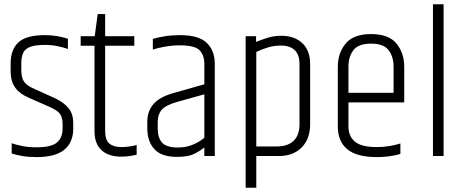

<svg xmlns="http://www.w3.org/2000/svg" viewBox="-20 -733 2179 902"><path d="M30 -435Q30 -500 66.5 -534Q103 -568 191 -568Q222 -568 250 -563Q278 -558 299 -551V-503Q276 -511 249 -516.5Q222 -522 191 -522Q145 -522 121 -512.5Q97 -503 88.5 -483.5Q80 -464 80 -435V-405Q80 -366 94.5 -347.5Q109 -329 144 -314L231 -275Q274 -256 299 -228.5Q324 -201 324 -155V-128Q324 -64 282 -29.5Q240 5 152 5Q114 5 85 0Q56 -5 35 -12V-60Q58 -52 87 -46.5Q116 -41 152 -41Q222 -41 248 -64Q274 -87 274 -128V-151Q274 -182 261 -199Q248 -216 208 -233L117 -273Q74 -291 52 -320.5Q30 -350 30 -399Z M439 -667H474V-563H611V-518H474V-116Q474 -75 494 -58.5Q514 -42 551 -42Q571 -42 592.5 -45.5Q614 -49 622 -52V-6Q615 -4 593 -0.5Q571 3 551 3Q490 3 457 -27.5Q424 -58 424 -116V-518H359V-563H425Z M698 -550Q719 -557 753.5 -562.5Q788 -568 825 -568Q913 -568 951 -532Q989 -496 989 -432V0H940V-40Q917 -22 890 -9Q863 4 812 4Q738 4 705 -32.5Q672 -69 672 -130V-162Q672 -210 700.5 -243.5Q729 -277 792 -295L940 -337V-432Q940 -474 917.5 -497Q895 -520 825 -520Q791 -520 756 -514Q721 -508 698 -500ZM940 -86V-290L808 -253Q757 -238 739 -216.5Q721 -195 721 -160V-129Q721 -85 742 -62.5Q763 -40 815 -40Q855 -40 887.5 -54Q920 -68 940 -86Z M1183 -536Q1201 -544 1234 -554.5Q1267 -565 1301 -565Q1363 -565 1400 -530.5Q1437 -496 1437 -432V-150Q1437 -80 1397 -40Q1357 0 1291 0H1184V149H1134V-563H1183ZM1387 -432Q1387 -477 1364 -498Q1341 -519 1301 -519Q1270 -519 1241.5 -511Q1213 -503 1184 -489V-45H1280Q1332 -45 1359.5 -71.5Q1387 -98 1387 -150Z M1567 -419Q1567 -484 1604 -528.5Q1641 -573 1723 -573Q1806 -573 1842.5 -528.5Q1879 -484 1879 -419V-255H1829V-419Q1829 -467 1805.5 -497.5Q1782 -528 1723 -528Q1664 -528 1640.5 -497.5Q1617 -467 1617 -419V-169H1567ZM1567 -173H1617V-139Q1617 -93 1647.5 -67.5Q1678 -42 1750 -42Q1782 -42 1810.5 -47Q1839 -52 1861 -59V-10Q1848 -6 1830.5 -2.5Q1813 1 1793 3Q1773 5 1750 5Q1657 5 1612 -31.5Q1567 -68 1567 -139ZM1597 -297H1879V-252H1597Z M2014 -713H2064V0H2014Z"/></svg>

Font: Khand Variable Light
Style: Regular
Weight: 300
Designer: Satya Rajpurohit
Foundry: Indian Type Foundry
Version: Version 3.000